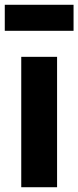

<svg xmlns="http://www.w3.org/2000/svg" viewBox="-45 -784 328 804"><path d="M44 -546H194V0H44ZM-25 -764H263V-655H-25Z"/></svg>

Font: Evergrow Sans 
Style: ExtraBold
Weight: 800
Foundry: 10Web
Version: Version 1.000